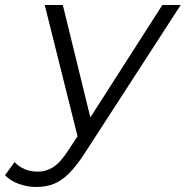

<svg xmlns="http://www.w3.org/2000/svg" viewBox="-122 -545 739 764"><path d="M23 199Q-14 199 -48 186.5Q-82 174 -102 152L-64 100Q-47 118 -24 128Q-1 138 28 138Q62 138 90.5 119.5Q119 101 150 53L203 -28L212 -38L524 -525H597L213 68Q180 118 151 146.5Q122 175 91.5 187Q61 199 23 199ZM191 15 56 -525H128L246 -43Z"/></svg>

Font: MOST Montserrat
Style: Italic
Weight: 400
Italic angle: -11.3°
Designer: Julieta Ulanovsky
Foundry: Julieta Ulanovsky
Version: Version 8.000;March 11, 2024;FontCreator 15.0.0.2926 64-bit